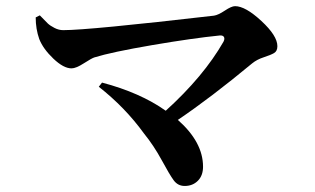

<svg xmlns="http://www.w3.org/2000/svg" viewBox="-20 -659 1040 633"><path d="M97.7 -601.6 111.3 -608.4Q129.9 -588.9 137.7 -581.5Q145.5 -574.2 159.7 -566.9Q173.8 -559.6 188.5 -559.6Q272.5 -559.6 685.5 -607.4Q699.2 -609.4 721.2 -624Q743.2 -638.7 754.9 -638.7Q789.1 -638.7 841.8 -589.8Q894.5 -541 894.5 -506.8Q894.5 -490.2 883.3 -483.9Q872.1 -477.5 849.6 -470.2Q827.1 -462.9 811.5 -450.2Q674.8 -336.9 566.4 -263.7Q649.4 -190.4 649.4 -109.4Q649.4 -80.1 632.3 -63Q615.2 -45.9 588.9 -45.9Q566.4 -45.9 552.7 -64.5Q539.1 -83 513.2 -130.9Q487.3 -178.7 454.1 -219.7Q392.6 -304.7 305.7 -373L316.4 -386.7Q442.4 -353.5 526.4 -293.9Q651.4 -407.2 716.8 -521.5Q721.7 -531.2 718.3 -537.1Q714.8 -543 704.1 -542Q616.2 -533.2 481.9 -510.3Q347.7 -487.3 291 -469.7Q282.2 -466.8 256.3 -450.2Q230.5 -433.6 215.8 -433.6Q189.5 -433.6 155.8 -465.8Q122.1 -498 109.4 -530.3Q97.7 -563.5 97.7 -601.6Z"/></svg>

Font: GenRyuMin TW TTF Bold
Style: Regular
Weight: 700
Version: Version 1.300